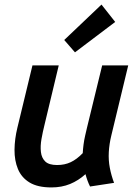

<svg xmlns="http://www.w3.org/2000/svg" viewBox="-20 -808 607 840"><path d="M205 12Q145 12 109.5 -9.5Q74 -31 58.5 -68.5Q43 -106 43.5 -153Q44 -200 56 -249L122 -522H237L175 -263Q167 -231 161.5 -200Q156 -169 159 -143Q162 -117 178 -101.5Q194 -86 230 -86Q263 -86 289.5 -98.5Q316 -111 342 -138Q343 -156 345.5 -175.5Q348 -195 352.5 -214.5Q357 -234 361 -251L427 -522H541L467 -215Q458 -178 456 -142.5Q454 -107 460.5 -73.5Q467 -40 479 -8L374 8Q368 -4 363 -17.5Q358 -31 354 -46Q323 -18 286.5 -3Q250 12 205 12ZM308 -579 261 -633 424 -788 484 -712Z"/></svg>

Font: Ubuntu Sans SemiBold
Style: Italic
Weight: 600
Italic angle: -13.5°
Designer: Dalton Maag Ltd
Foundry: Dalton Maag Ltd
Version: Version 1.006